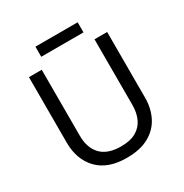

<svg xmlns="http://www.w3.org/2000/svg" viewBox="-195 -1007 1120 1169"><g transform="rotate(-30 365.5 -422.5)"><path d="M640 -252Q640 -178 610 -118.5Q580 -59 518.5 -24.5Q457 10 362 10Q229 10 159.5 -62.5Q90 -135 90 -254V-714H180V-251Q180 -164 226.5 -116Q273 -68 367 -68Q432 -68 472.5 -91.5Q513 -115 532 -156.5Q551 -198 551 -252V-714H640ZM514 -855V-784H217V-855Z"/></g></svg>

Font: Noto Sans Malayalam
Style: Regular
Weight: 400
Designer: Jelle Bosma - Monotype Design Team
Foundry: Monotype Imaging Inc.
Version: Version 2.103